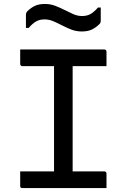

<svg xmlns="http://www.w3.org/2000/svg" viewBox="-20 -950 640 970"><path d="M347 -47H250L253 -72Q253 -91 253 -112Q253 -133 253 -152Q253 -214 253 -276.5Q253 -339 253 -401.5Q253 -464 253 -527Q253 -590 253 -653H352L347 -628Q347 -612 347 -593.5Q347 -575 347 -558Q347 -494 347 -430Q347 -366 347 -302Q347 -238 347 -174.5Q347 -111 347 -47ZM518 0H93Q90 0 88 -0.5Q86 -1 84.5 -2.5Q83 -4 82.5 -6Q82 -8 82 -11Q82 -24 82 -35.5Q82 -47 82 -59Q82 -71 82 -84H507Q511 -84 513 -82.5Q515 -81 516.5 -79Q518 -77 518 -73Q518 -60 518 -48Q518 -36 518 -24.5Q518 -13 518 0ZM82 -700H507Q512 -700 515 -697Q518 -694 518 -689Q518 -679 518 -670Q518 -661 518 -652.5Q518 -644 518 -635Q518 -626 518 -616H93Q88 -616 85 -619Q82 -622 82 -627Q82 -637 82 -646Q82 -655 82 -663.5Q82 -672 82 -681Q82 -690 82 -700ZM395 -869Q420 -869 438 -879.5Q456 -890 475 -912H489Q489 -895 489 -878.5Q489 -862 489 -847Q489 -841 488 -837Q487 -833 482 -828Q466 -812 445.5 -801.5Q425 -791 393 -791Q365 -791 340.5 -800.5Q316 -810 294 -821.5Q272 -833 250 -842.5Q228 -852 205 -852Q180 -852 162 -841.5Q144 -831 125 -809H111Q111 -825 111 -842Q111 -859 111 -874Q111 -879 112 -883Q113 -887 118 -893Q134 -909 154.5 -919.5Q175 -930 207 -930Q235 -930 259.5 -920.5Q284 -911 306.5 -899.5Q329 -888 350.5 -878.5Q372 -869 395 -869Z"/></svg>

Font: Recursive Monospace
Style: Regular
Weight: 400
Version: Version 1.047